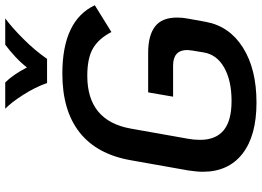

<svg xmlns="http://www.w3.org/2000/svg" viewBox="-150 -814 977 716"><g transform="rotate(-90 338.0 -456.5)"><path d="M55 -188Q55 -211 60 -243L98 -457Q120 -583 201.5 -647.5Q283 -712 421 -712Q619 -712 676 -591L576 -529Q552 -576 515.5 -597.5Q479 -619 413 -619Q245 -619 216 -457L178 -243Q174 -222 174 -198Q174 -140 209.5 -110.5Q245 -81 319 -81Q395 -81 443.5 -108.5Q492 -136 500 -185L507 -227Q509 -241 509 -246Q509 -299 451 -299H335L351 -392H499Q563 -392 596.5 -366.5Q630 -341 630 -284Q630 -263 626 -243L614 -177Q598 -89 518 -38.5Q438 12 313 12Q189 12 122 -40.5Q55 -93 55 -188ZM290 -925H388Q417 -896 444 -844Q460 -865 483.5 -887Q507 -909 529 -925H627Q594 -901 550 -857Q506 -813 476 -769H386Q370 -814 341.5 -858.5Q313 -903 290 -925Z"/></g></svg>

Font: KoHo SemiBold
Style: Italic
Weight: 600
Italic angle: -10°
Version: Version 1.000; ttfautohint (v1.6)